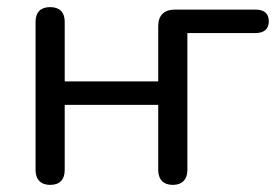

<svg xmlns="http://www.w3.org/2000/svg" viewBox="-20 -513 783 540"><path d="M121 7C148 7 162 -8 162 -35V-218H425V-35C425 -8 440 7 466 7C492 7 507 -8 507 -35V-420H699C723 -420 736 -432 736 -453C736 -475 723 -486 699 -486H472C442 -486 425 -470 425 -440V-284H162V-452C162 -479 147 -493 121 -493C95 -493 80 -479 80 -452V-35C80 -8 95 7 121 7Z"/></svg>

Font: SN Pro Book
Style: Regular
Weight: 350
Designer: Tobias Whetton
Foundry: Supernotes
Version: Version 1.003;Glyphs 3.3 (3324)